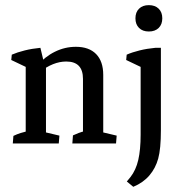

<svg xmlns="http://www.w3.org/2000/svg" viewBox="-20 -553 701 740"><path d="M299.8 -2.9V-249Q299.8 -315.9 235.4 -315.9Q184.6 -315.9 132.8 -274.9L123 -299.3Q152.8 -334.5 191.4 -353.5Q230 -372.6 272.5 -372.6Q323.2 -372.6 350.6 -344.5Q377.9 -316.4 377.9 -264.2V-2.9ZM79.1 -2.9V-329.1L157.2 -308.6V-2.9ZM29.3 0 31.7 -29.3Q45.9 -36.1 60.1 -40.5Q74.2 -44.9 88.4 -48.3L79.1 -12.2V-79.1H157.2V-12.2L149.4 -44.4L209 -30.3L206.5 0ZM258.8 0 261.2 -31.2Q271.5 -36.1 283.2 -40.5Q294.9 -44.9 309.1 -48.3L299.8 -12.2V-79.1H377.9V-12.2L370.1 -44.4L429.7 -30.3L427.2 0ZM79.1 -248.5V-311L90.8 -289.6L23.4 -321.8L25.4 -342.3Q46.9 -351.6 75.2 -358.6Q103.5 -365.7 135.7 -368.7L154.3 -291ZM493.7 167 468.8 146.5 482.9 129.4Q503.9 102.5 512.9 63.5Q522 24.4 522 -34.2V-331.1H600.1V-51.3Q600.1 20.5 589.8 58.1Q579.6 95.2 555.9 123Q532.2 150.9 493.7 167ZM522 -248.5V-311L533.7 -289.6L466.3 -321.8L468.3 -342.3Q489.3 -351.6 517.8 -358.6Q546.4 -365.7 578.6 -368.7H600.1V-291ZM553.7 -431.6Q529.8 -431.6 515.9 -445.3Q502 -459 502 -482.4Q502 -505.9 515.9 -519.5Q529.8 -533.2 553.7 -533.2Q577.6 -533.2 591.6 -519.5Q605.5 -505.9 605.5 -482.4Q605.5 -459 591.6 -445.3Q577.6 -431.6 553.7 -431.6Z"/></svg>

Font: Markazi Text
Style: Regular
Weight: 400
Designer: Borna Izadpanah (Arabic designer), Fiona Ross (Arabic design director) and Florian Runge (Latin designer)
Foundry: Borna Izadpanah and Florian Runge
Version: Version 1.000